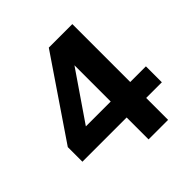

<svg xmlns="http://www.w3.org/2000/svg" viewBox="-189 -872 1022 1022"><g transform="rotate(-45 322.5 -360.5)"><path d="M357 0V-165H24V-275L327 -721H504V-285H622V-165H504V0ZM170 -285H357V-558Z"/></g></svg>

Font: Mona Sans
Style: Bold
Weight: 700
Designer: Deni Anggara
Foundry: GitHub
Version: Version 2.000;Glyphs 3.2.3 (3260)